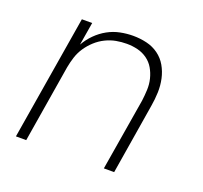

<svg xmlns="http://www.w3.org/2000/svg" viewBox="-98 -640 796 753"><g transform="rotate(20 300.0 -264.0)"><path d="M39 0 125 -520H168L152 -424Q166 -449 186.5 -469.5Q207 -490 231.5 -503.5Q256 -517 283 -522.5Q310 -528 337 -528Q366 -528 393.5 -521.5Q421 -515 443 -499Q465 -483 478.5 -459.5Q492 -436 498 -408.5Q504 -381 503 -352Q502 -323 497 -294L449 0H406L456 -301Q459 -324 460 -347.5Q461 -371 455.5 -393Q450 -415 439 -434Q428 -453 410 -466Q392 -479 370 -484.5Q348 -490 324 -490Q302 -490 280 -486Q258 -482 236.5 -471.5Q215 -461 197 -444.5Q179 -428 166 -408.5Q153 -389 146 -367Q139 -345 135 -323L82 0Z"/></g></svg>

Font: Iosevka XLt Ex Obl
Style: Regular
Weight: 200
Width: 7
Italic angle: -9°
Monospace: yes
Designer: Belleve Invis
Foundry: Belleve Invis
Version: Version 32.5.0; ttfautohint (v1.8.4)